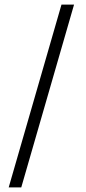

<svg xmlns="http://www.w3.org/2000/svg" viewBox="-20 -770 378 840"><path d="M249 -750H304L73 50H18Z"/></svg>

Font: Haskoy Light
Style: Regular
Weight: 300
Designer: Ertekin Erdin
Foundry: Ertekin Erdin
Version: Version 2.000; ttfautohint (v1.8.4.7-5d5b)